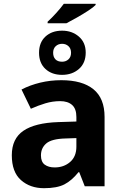

<svg xmlns="http://www.w3.org/2000/svg" viewBox="-20 -978 644 1008"><path d="M482 -952Q472 -941 444 -922.5Q416 -904 384 -886Q352 -868 329 -856H230V-864Q251 -883 275 -909.5Q299 -936 315 -958H482ZM306 -817Q358 -817 394 -786Q430 -755 430 -702Q430 -647 394.5 -616Q359 -585 306 -585Q252 -585 218.5 -616Q185 -647 185 -701Q185 -755 218.5 -786Q252 -817 306 -817ZM306 -748Q286 -748 272.5 -735.5Q259 -723 259 -701Q259 -679 271 -666.5Q283 -654 306 -654Q326 -654 339.5 -666.5Q353 -679 353 -701Q353 -723 339.5 -735.5Q326 -748 306 -748ZM302 -557Q412 -557 470.5 -509.5Q529 -462 529 -364V0H425L396 -74H392Q357 -30 318 -10Q279 10 211 10Q138 10 90 -32.5Q42 -75 42 -163Q42 -250 103 -291.5Q164 -333 286 -337L381 -340V-364Q381 -407 358.5 -427Q336 -447 296 -447Q256 -447 218 -435.5Q180 -424 142 -407L93 -508Q137 -531 190.5 -544Q244 -557 302 -557ZM323 -251Q251 -249 223 -225Q195 -201 195 -162Q195 -128 215 -113.5Q235 -99 267 -99Q315 -99 348 -127.5Q381 -156 381 -208V-253Z"/></svg>

Font: RS Noto Sans
Style: Bold
Weight: 700
Designer: Monotype Design Team
Foundry: Monotype Imaging Inc.
Version: Version 3.10